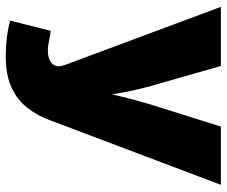

<svg xmlns="http://www.w3.org/2000/svg" viewBox="-80 -500 789 668"><g transform="rotate(90 314.0 -166.5)"><path d="M52.2 191.9 87.9 50.8 122.1 56.6Q152.3 63.5 173.3 59.6Q194.3 55.7 204.1 43.7Q213.9 31.7 210 14.6L206.1 0.5L4.4 -541H210L279.8 -296.9Q295.4 -241.2 304.9 -185.1Q314.5 -128.9 327.1 -63H288.1Q300.8 -128.9 314.2 -185.5Q327.6 -242.2 344.2 -296.9L420.9 -541H623.5L399.4 52.2Q382.8 97.7 355.2 132.8Q327.6 168 284.4 187.7Q241.2 207.5 176.3 207.5Q142.6 207.5 109.6 203.4Q76.7 199.2 52.2 191.9Z"/></g></svg>

Font: Inter 17pt Black
Style: Regular
Weight: 900
Version: Version 4.001;git-66647c0bb